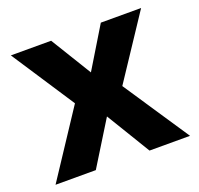

<svg xmlns="http://www.w3.org/2000/svg" viewBox="-101 -656 793 766"><g transform="rotate(-20 295.5 -273.0)"><path d="M194 -279 10 0H181L296 -186L409 0H581L395 -279L572 -546H401L296 -373L190 -546H19Z"/></g></svg>

Font: Noto Sans Canadian Aboriginal
Style: Bold
Weight: 700
Designer: Monotype Design Team, Typotheque's Kevin King
Foundry: Monotype Imaging Inc.
Version: Version 2.004